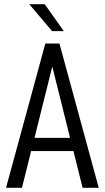

<svg xmlns="http://www.w3.org/2000/svg" viewBox="-20 -898 501 918"><path d="M331.1 -175.8H128.9L85 0H8.8L196.8 -689.9H264.2L452.1 0H375ZM314.9 -238.8 230 -580.1 145 -238.8ZM229 -749 120.1 -877.9H193.8L285.2 -749Z"/></svg>

Font: D-DIN Condensed
Style: Regular
Weight: 400
Width: 3
Designer: Charles Nix
Foundry: Datto Inc.
Version: Version 1.00